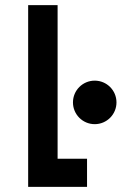

<svg xmlns="http://www.w3.org/2000/svg" viewBox="-20 -730 475 750"><path d="M320 0V-110H205V-710H90V0ZM265 -330C265 -283 303 -245 350 -245C397 -245 435 -283 435 -330C435 -377 397 -415 350 -415C303 -415 265 -377 265 -330Z"/></svg>

Font: Grotesk 03
Style: Bold
Weight: 500
Designer: Frank Adebiaye, contributions by Jérémy Landes, Ariel Martín Pérez
Foundry: Velvetyne Type Foundry
Version: Version 3.000;Glyphs 3.1.2 (3150)